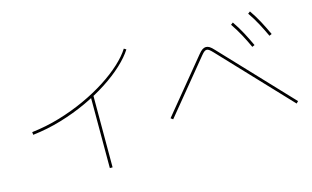

<svg xmlns="http://www.w3.org/2000/svg" viewBox="-95 -1036 2189 1345"><g transform="rotate(-15 1000.0 -363.0)"><path d="M97 -324 95 -344Q199 -356 298 -385.5Q397 -415 486.5 -456Q576 -497 650.5 -545Q725 -593 780.5 -644Q836 -695 866 -743L882 -733Q851 -684 794.5 -631.5Q738 -579 662 -529.5Q586 -480 495 -438Q404 -396 303 -366Q202 -336 97 -324ZM555 -480H575V40H555Z M1950 -72 1936 -58 1467 -555Q1451 -572 1441.5 -578.5Q1432 -585 1424 -585Q1416 -585 1407 -578.5Q1398 -572 1385 -556L1072 -175L1056 -187L1369 -568Q1385 -588 1398 -596.5Q1411 -605 1424 -605Q1437 -605 1450 -597Q1463 -589 1481 -569ZM1875 -566Q1853 -614 1827.5 -661.5Q1802 -709 1771 -754L1787 -766Q1819 -720 1845 -671Q1871 -622 1893 -574ZM1739 -522Q1717 -570 1691.5 -617.5Q1666 -665 1635 -710L1651 -722Q1683 -676 1709 -627Q1735 -578 1757 -530Z"/></g></svg>

Font: Murecho Thin
Style: Regular
Weight: 100
Designer: Neil Summerour
Foundry: Positype
Version: Version 1.010